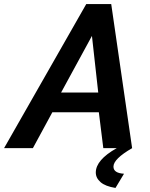

<svg xmlns="http://www.w3.org/2000/svg" viewBox="-73 -730 738 946"><path d="M496 196Q446 188 422.5 167.5Q399 147 399 120Q399 58 502 0H436L414 -177H185L89 0H-53L352 -710H475L578 0Q486 53 486 91Q486 123 538 126ZM411 -274 380 -553 228 -274Z"/></svg>

Font: PTCRaleway
Style: Bold Italic
Weight: 700
Italic angle: -12°
Designer: Matt McInerney, Pablo Impallari, Rodrigo Fuenzalida
Foundry: Matt McInerney, Pablo Impallari, Rodrigo Fuenzalida
Version: Version 3.000g; ttfautohint (v1.5) -l 8 -r 28 -G 28 -x 14 -D